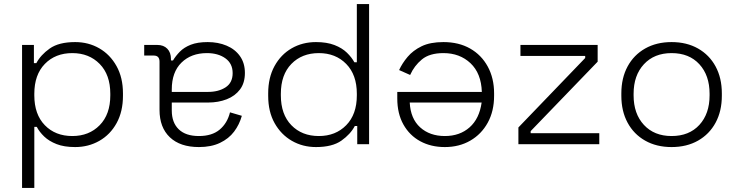

<svg xmlns="http://www.w3.org/2000/svg" viewBox="-20 -706 3618 940"><path d="M582 -249V-237Q582 -160 551 -103.5Q520 -47 466.5 -16.5Q413 14 348 14Q294 14 257 -0.5Q220 -15 196.5 -37.5Q173 -60 160 -85H148V214H88V-486H146V-397H158Q179 -437 223.5 -468.5Q268 -500 348 -500Q413 -500 466 -469.5Q519 -439 550.5 -382.5Q582 -326 582 -249ZM148 -247V-239Q148 -146 199.5 -93Q251 -40 334 -40Q416 -40 468 -93Q520 -146 520 -239V-247Q520 -340 468 -393Q416 -446 334 -446Q251 -446 199.5 -393Q148 -340 148 -247Z M1179 -349Q1179 -300 1155 -268Q1131 -236 1090 -220Q1049 -204 999 -204H821V-165Q821 -106 855 -73Q889 -40 954 -40Q1018 -40 1055.5 -71.5Q1093 -103 1106 -156L1164 -139Q1152 -96 1126 -61.5Q1100 -27 1057 -6.5Q1014 14 954 14Q862 14 811.5 -34Q761 -82 761 -168V-404Q761 -434 733 -434H686V-486H750Q781 -486 799 -467.5Q817 -449 817 -417V-410H827Q840 -432 860.5 -453Q881 -474 914 -487Q947 -500 997 -500Q1048 -500 1089.5 -482.5Q1131 -465 1155 -431Q1179 -397 1179 -349ZM821 -268V-256H998Q1050 -256 1084.5 -278.5Q1119 -301 1119 -348Q1119 -395 1083.5 -420.5Q1048 -446 993 -446Q916 -446 868.5 -399.5Q821 -353 821 -268Z M1787 -686V0H1729V-89H1717Q1696 -49 1651.5 -17.5Q1607 14 1527 14Q1462 14 1409 -16.5Q1356 -47 1324.5 -103Q1293 -159 1293 -237V-249Q1293 -326 1324 -382.5Q1355 -439 1408 -469.5Q1461 -500 1527 -500Q1580 -500 1617.5 -485.5Q1655 -471 1678.5 -448Q1702 -425 1715 -401H1727V-686ZM1355 -247V-239Q1355 -146 1406.5 -93Q1458 -40 1541 -40Q1623 -40 1675 -93Q1727 -146 1727 -239V-247Q1727 -340 1675 -393Q1623 -446 1541 -446Q1458 -446 1406.5 -393Q1355 -340 1355 -247Z M2399 -249V-237Q2399 -162 2368 -105.5Q2337 -49 2282.5 -17.5Q2228 14 2158 14Q2090 14 2037.5 -14.5Q1985 -43 1955 -96.5Q1925 -150 1925 -224V-256H2339Q2336 -347 2283.5 -396.5Q2231 -446 2151 -446Q2083 -446 2045.5 -415Q2008 -384 1988 -339L1934 -363Q1949 -396 1975.5 -427.5Q2002 -459 2044 -479.5Q2086 -500 2151 -500Q2226 -500 2281.5 -468.5Q2337 -437 2368 -380Q2399 -323 2399 -249ZM1986 -204Q1990 -125 2037 -82.5Q2084 -40 2158 -40Q2231 -40 2279 -82.5Q2327 -125 2338 -204Z M2518 0V-82L2845 -422V-432H2528V-486H2906V-404L2578 -64V-54H2914V0Z M3022 -237V-249Q3022 -324 3052.5 -380.5Q3083 -437 3138.5 -468.5Q3194 -500 3268 -500Q3342 -500 3397.5 -468.5Q3453 -437 3483.5 -380.5Q3514 -324 3514 -249V-237Q3514 -162 3483.5 -105.5Q3453 -49 3397.5 -17.5Q3342 14 3268 14Q3194 14 3138.5 -17.5Q3083 -49 3052.5 -105.5Q3022 -162 3022 -237ZM3454 -239V-247Q3454 -337 3404 -391.5Q3354 -446 3268 -446Q3183 -446 3132.5 -391.5Q3082 -337 3082 -247V-239Q3082 -149 3132.5 -94.5Q3183 -40 3268 -40Q3354 -40 3404 -94.5Q3454 -149 3454 -239Z"/></svg>

Font: Space 7353
Style: Regular
Weight: 400
Designer: Christine Claussen + Ruben Lyon  (Space 7353)
Version: Version 1.000;FEAKit 1.0